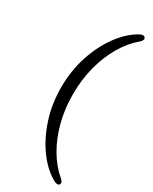

<svg xmlns="http://www.w3.org/2000/svg" viewBox="-223 -792 774 972"><g transform="rotate(30 164.0 -306.0)"><path d="M75 -306Q75 -403.5 103.5 -490Q132 -576.5 180 -641Q228 -705.5 286 -736.5Q308.5 -747 316 -733Q322 -722 304 -705.5Q256 -666 220 -604.8Q184 -543.5 164 -467.2Q144 -391 144 -306Q144 -220.5 164 -144.2Q184 -68 220 -7Q256 54 304 94Q322.5 110.5 316 121.5Q308.5 135 286 124.5Q228 93.5 180 29Q132 -35.5 103.5 -122Q75 -208.5 75 -306Z"/></g></svg>

Font: Fraunces 9pt Soft Light
Style: Regular
Weight: 300
Version: Version 1.000;[0bf87f6ff]